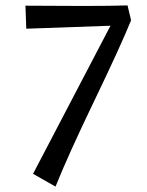

<svg xmlns="http://www.w3.org/2000/svg" viewBox="-20 -670 541 709"><path d="M388 -575 77 -564 74 -649 287 -648Q385 -648 451 -650L464 -595Q426 -501 329 -299.5Q232 -98 185 19L102 -28Z"/></svg>

Font: Fresca
Style: Regular
Weight: 400
Designer: Iván Moreno
Foundry: Fontstage
Version: Version 1.001